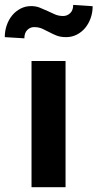

<svg xmlns="http://www.w3.org/2000/svg" viewBox="-67 -784 408 804"><path d="M321 -758Q321 -731.5 312.5 -707.8Q304 -684 289.2 -666.5Q274.5 -649 254.2 -638.8Q234 -628.5 210 -628.5Q186.5 -628.5 170 -635Q153.5 -641.5 139 -649.5Q124.5 -657 109.8 -663.8Q95 -670.5 76 -670.5Q59 -670.5 47 -658.2Q35 -646 35 -623.5L-47 -628.5Q-47 -654.5 -38.8 -678.2Q-30.5 -702 -15.8 -719.8Q-1 -737.5 19.2 -748Q39.5 -758.5 63.5 -758.5Q83 -758.5 99.5 -752Q116 -745.5 132 -738Q147.5 -730.5 163 -723.8Q178.5 -717 197.5 -717Q214.5 -717 227 -729Q239.5 -741 239.5 -763.5ZM207.5 0H65V-528.5H207.5Z"/></svg>

Font: Roberto Sans
Style: Bold
Weight: 700
Designer: Google (font) & Cristiano Sobral (main changes)
Version: Version 1.000;October 12, 2021;FontCreator 14.0.0.2814 64-bi